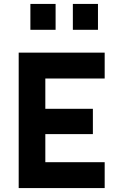

<svg xmlns="http://www.w3.org/2000/svg" viewBox="-20 -958 612 978"><path d="M75.2 0V-689.9H513.2V-558.1H210.9V-403.8H453.1V-274.9H210.9V-131.8H513.2V0ZM134.8 -806.2V-938H263.2V-806.2ZM351.1 -806.2V-938H479V-806.2Z"/></svg>

Font: TitilliumText25L
Style: 999 wt
Weight: 900
Designer: Accademia di Belle Arti di Urbino and others
Foundry: Accademia di Belle Arti di Urbino and others.
Version: Version 25.000